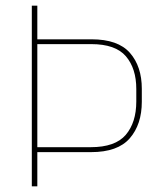

<svg xmlns="http://www.w3.org/2000/svg" viewBox="-20 -659 576 679"><path d="M102.5 -121V-138.5H301Q387.5 -138.5 424.8 -182.2Q462 -226 462 -300V-344Q462 -417 425.2 -460Q388.5 -503 302.5 -503H101.5V-520H303.5Q397.5 -520 439.5 -472Q481.5 -424 481.5 -345V-299Q481.5 -219 439 -170Q396.5 -121 302 -121ZM92.5 0V-639H112V-515V-508V-134V-127V0Z"/></svg>

Font: Anek Tamil Thin
Style: Regular
Weight: 250
Designer: Aadarsh Rajan (Tamil), Yesha Goshar (Latin)
Foundry: Ek Type
Version: Version 1.003